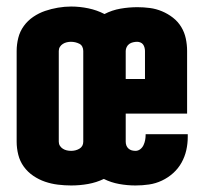

<svg xmlns="http://www.w3.org/2000/svg" viewBox="-20 -560 640 588"><path d="M198 8Q178 8 157.5 5.5Q137 3 118 -3.5Q99 -10 82 -21.5Q65 -33 53 -49.5Q41 -66 36 -86Q31 -106 31 -126V-404Q31 -424 36 -444Q41 -464 53 -480.5Q65 -497 82 -508.5Q99 -520 118 -526.5Q137 -533 157.5 -536.5Q178 -540 198 -540Q224 -540 250.5 -534.5Q277 -529 300 -517Q323 -529 349 -533.5Q375 -538 401 -538Q420 -538 439 -535.5Q458 -533 476 -525.5Q494 -518 509.5 -506Q525 -494 535 -477.5Q545 -461 549 -442Q553 -423 553 -404V-212H365V-126Q365 -120 367 -114.5Q369 -109 373.5 -105Q378 -101 383.5 -99.5Q389 -98 395 -98Q403 -98 409.5 -103Q416 -108 419.5 -115.5Q423 -123 424.5 -131Q426 -139 426 -147Q426 -147 426 -148Q426 -149 426 -149H555Q555 -147 555 -145Q555 -143 555 -141Q555 -120 550.5 -100Q546 -80 536 -62Q526 -44 510.5 -30Q495 -16 476 -7Q457 2 436.5 5Q416 8 395 8Q370 8 345 3.5Q320 -1 298 -12Q275 -1 249.5 3.5Q224 8 198 8ZM365 -318H424V-404Q424 -409 422.5 -414.5Q421 -420 418 -424Q415 -428 410 -430Q405 -432 400 -432Q394 -432 387.5 -430.5Q381 -429 376 -425.5Q371 -422 368 -416Q365 -410 365 -404ZM198 -98Q204 -98 210.5 -99.5Q217 -101 223 -104.5Q229 -108 232 -113.5Q235 -119 235 -126V-404Q235 -411 232 -417Q229 -423 223 -426Q217 -429 210.5 -430.5Q204 -432 197 -432Q191 -432 184.5 -430.5Q178 -429 172.5 -425.5Q167 -422 163.5 -416.5Q160 -411 160 -404V-126Q160 -119 163.5 -113.5Q167 -108 172.5 -104.5Q178 -101 184.5 -99.5Q191 -98 198 -98Z"/></svg>

Font: Iosevka Curly Slab HvEx
Style: Regular
Weight: 900
Width: 7
Monospace: yes
Designer: Belleve Invis
Foundry: Belleve Invis
Version: Version 11.1.0; ttfautohint (v1.8.3)